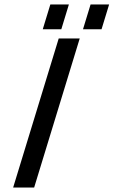

<svg xmlns="http://www.w3.org/2000/svg" viewBox="-20 -839 547 859"><path d="M38.8 0H132.8L336.7 -667H242.7ZM351.3 -708H434.3L468.2 -819H385.2ZM171.3 -708H254.3L288.2 -819H205.2Z"/></svg>

Font: Din Kursivschrift
Style: Eng
Weight: 400
Version: Version 1.089